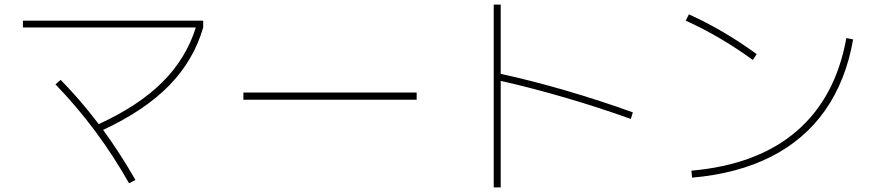

<svg xmlns="http://www.w3.org/2000/svg" viewBox="-20 -769 3790 830"><path d="M219.7 -404.3 242.2 -423.8Q329.1 -335.4 406.7 -232.4Q580.1 -312 682.4 -414.3Q784.7 -516.6 826.7 -650.4H79.1V-679.7H858.4V-650.4Q817.4 -508.3 711.7 -399.9Q606 -291.5 425.8 -207.5Q500 -105.5 565.4 8.8L538.1 23.4Q402.8 -215.3 219.7 -404.3Z M1032.2 -369.1H1781.2V-337.9H1032.2Z M2144.5 -419.4V41H2114.3V-749H2144.5V-449.7Q2277.8 -420.9 2425.8 -377.7Q2573.7 -334.5 2715.8 -283.2L2707 -254.9Q2566.4 -305.2 2421.6 -347.4Q2276.9 -389.6 2144.5 -419.4Z M3638.7 -604.5 3668 -598.6Q3636.7 -420.4 3547.4 -292.7Q3458 -165 3313 -91.6Q3168 -18.1 2971.7 -1L2968.8 -31.2Q3253.4 -56.2 3422.9 -201.4Q3592.3 -346.7 3638.7 -604.5ZM2944.3 -679.7 2958 -707Q3107.4 -639.6 3251 -535.2L3234.4 -509.8Q3092.8 -612.8 2944.3 -679.7Z"/></svg>

Font: Pretendard Thin
Style: Regular
Weight: 100
Designer: Base glyphs from Inter by Rasmus Andersson; Hangeul glyphs from Noto Sans CJK(Source Han Sans) by Jang Soo-young and Kan
Foundry: Kil Hyung-jin
Version: Version 1.309